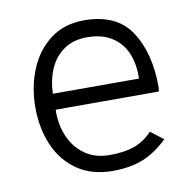

<svg xmlns="http://www.w3.org/2000/svg" viewBox="-63 -557 629 626"><g transform="rotate(-10 251.5 -244.0)"><path d="M48.8 -241.2Q48.8 -309.1 72.5 -366.7Q96.2 -424.3 142.3 -459.2Q188.5 -494.1 253.9 -494.1Q361.8 -494.1 408.9 -422.4Q456.1 -350.6 456.1 -236.8Q456.1 -233.9 455.3 -229.5Q454.6 -225.1 454.1 -223.1H112.8Q111.3 -175.3 128.2 -135.3Q145 -95.2 179 -71Q212.9 -46.9 261.2 -46.9Q308.1 -46.9 341.6 -58.3Q375 -69.8 402.8 -99.1L444.8 -66.9Q405.3 -28.3 362.5 -11.2Q319.8 5.9 262.2 5.9Q192.9 5.9 144.8 -27.3Q96.7 -60.5 72.8 -116.5Q48.8 -172.4 48.8 -241.2ZM397.9 -275.9Q399.4 -323.7 383.8 -360.4Q368.2 -397 335.2 -417.5Q302.2 -438 253.9 -438Q209 -438 177.5 -416.3Q146 -394.5 130.1 -357.9Q114.3 -321.3 112.8 -275.9Z"/></g></svg>

Font: Acari Sans Light
Style: Regular
Weight: 300
Designer: Alfredo Marco Pradil and Stefan Peev
Foundry: Hanken Design Co.
Version: Version 1.045;January 11, 2019;FontCreator 11.5.0.2425 64-bi